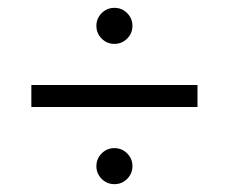

<svg xmlns="http://www.w3.org/2000/svg" viewBox="-20 -585 584 490"><path d="M304.5 -551.5Q318 -538 318 -519Q318 -500 304.5 -486.5Q291 -473 272 -473Q253 -473 239.5 -486.5Q226 -500 226 -519Q226 -538 239.5 -551.5Q253 -565 272 -565Q291 -565 304.5 -551.5ZM304.5 -193.5Q318 -180 318 -161Q318 -142 304.5 -128.5Q291 -115 272 -115Q253 -115 239.5 -128.5Q226 -142 226 -161Q226 -180 239.5 -193.5Q253 -207 272 -207Q291 -207 304.5 -193.5ZM484 -312H60V-368H484Z"/></svg>

Font: Hind Kochi Light
Style: Regular
Weight: 300
Designer: Dhruvi Tolia
Foundry: Indian Type Foundry
Version: Version 0.702;PS 1.0;hotconv 1.0.81;makeotf.lib2.5.63406